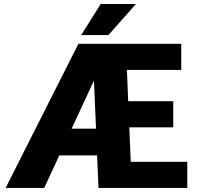

<svg xmlns="http://www.w3.org/2000/svg" viewBox="-20 -927 980 947"><path d="M903.8 0H465.8L459 -160.6H272.5L198.2 0H7.8L366.7 -710.9H874V-582H606L612.3 -427.7H834.5V-298.8H617.7L625 -128.9H903.8ZM333.5 -292.5H453.6L443.4 -529.8ZM476.6 -907.2H650.4L514.6 -753.9H380.4Z"/></svg>

Font: Roboto Black
Style: Regular
Weight: 900
Designer: Google
Version: Version 2.134; 2016